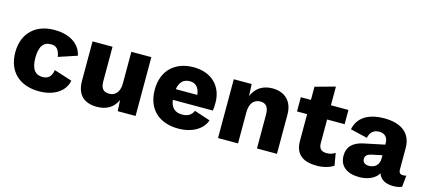

<svg xmlns="http://www.w3.org/2000/svg" viewBox="-53 -1113 3512 1577"><g transform="rotate(15 1703.0 -324.5)"><path d="M298 -510C142 -510 35 -414 35 -250C35 -86 140 10 305 10C439 10 525 -56 540 -143L387 -192C379 -140 353 -111 304 -111C244 -111 206 -149 206 -248C206 -346 239 -389 303 -389C350 -389 373 -361 382 -303L539 -355C523 -436 450 -510 298 -510Z M797 10C878 10 937 -24 968 -94L973 0H1125V-500H955V-232C955 -154 916 -120 868 -120C821 -120 795 -142 795 -206V-500H625V-166C625 -40 695 10 797 10Z M1491 10C1596 10 1692 -36 1721 -122L1585 -167C1570 -131 1541 -110 1491 -110C1433 -110 1396 -137 1386 -207H1727C1729 -223 1731 -248 1731 -273C1731 -411 1641 -510 1483 -510C1328 -510 1221 -415 1221 -250C1221 -85 1325 10 1491 10ZM1483 -391C1534 -391 1563 -358 1570 -298H1387C1398 -362 1430 -391 1483 -391Z M1826 0H1996V-265C1996 -348 2037 -380 2086 -380C2128 -380 2157 -357 2157 -288V0H2327V-333C2327 -449 2257 -510 2154 -510C2074 -510 2013 -472 1983 -399L1978 -500H1826Z M2801 -500H2652V-659L2482 -612V-500H2396V-379H2482V-150C2483 -34 2554 10 2668 10C2720 10 2776 -5 2809 -28L2791 -133C2771 -119 2750 -111 2718 -111C2676 -111 2652 -130 2652 -178V-379H2801Z M3167 -317V-303L2994 -267C2901 -248 2859 -200 2859 -128C2859 -38 2924 10 3027 10C3095 10 3162 -15 3190 -66C3206 -15 3254 9 3317 9C3347 9 3371 4 3390 -5L3400 -102C3392 -99 3382 -98 3371 -98C3348 -98 3336 -110 3336 -137V-320C3336 -444 3251 -510 3105 -510C2960 -510 2880 -448 2862 -352L3006 -318C3018 -374 3051 -393 3095 -393C3139 -393 3167 -364 3167 -317ZM3027 -144C3027 -174 3046 -188 3086 -196L3167 -213V-185C3167 -126 3126 -100 3081 -100C3051 -100 3027 -114 3027 -144Z"/></g></svg>

Font: Work Sans
Style: Bold
Weight: 700
Designer: Wei Huang
Foundry: Wei Huang
Version: Version 2.012